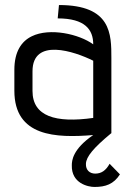

<svg xmlns="http://www.w3.org/2000/svg" viewBox="-20 -529 532 762"><path d="M415 121C400 148 382 160 358 160C336 160 320 146 321 121C322 93 351 58 421 0H422V-298C422 -394 422 -509 214 -509L209 -456C318 -456 350 -411 350 -353C294 -394 177 -420 106 -385C65 -365 37 -324 37 -252V-169C37 14 202 19 350 7C268 63 265 109 265 127C263 199 330 213 355 213C399 213 431 202 456 163ZM350 -61C201 -40 109 -67 109 -168V-246C109 -381 276 -325 350 -288Z"/></svg>

Font: Advent Pro
Style: Medium
Weight: 500
Designer: Andreas Kalpakidis
Foundry: Andreas Kalpakidis
Version: Version 2.002 2008